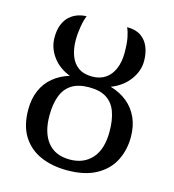

<svg xmlns="http://www.w3.org/2000/svg" viewBox="-109 -815 829 916"><g transform="rotate(15 305.5 -357.0)"><path d="M305 10Q231 10 174 -15Q117 -40 84.5 -91.5Q52 -143 52 -223Q52 -276 70 -317.5Q88 -359 122 -387Q156 -415 202 -429Q147 -450 115.5 -493Q84 -536 84 -587Q84 -625 95 -651.5Q106 -678 123.5 -693.5Q141 -709 162.5 -716.5Q184 -724 206 -724Q197 -704 191 -669Q185 -634 185 -602Q185 -559 197.5 -525Q210 -491 236.5 -472Q263 -453 305 -453Q343 -453 370 -471Q397 -489 411.5 -523Q426 -557 426 -601Q426 -648 420.5 -676Q415 -704 406 -724Q449 -724 475 -706Q501 -688 513.5 -657.5Q526 -627 526 -588Q526 -539 493.5 -495Q461 -451 404 -429Q452 -415 486.5 -387Q521 -359 540 -317.5Q559 -276 559 -222Q559 -157 532 -104.5Q505 -52 448.5 -21Q392 10 305 10ZM305 -43Q373 -43 413.5 -88Q454 -133 454 -221Q454 -277 439.5 -317.5Q425 -358 392.5 -379Q360 -400 306 -400Q253 -400 220 -379Q187 -358 172 -317.5Q157 -277 157 -221Q157 -137 194.5 -90Q232 -43 305 -43Z"/></g></svg>

Font: Noto Serif SemiCondensed
Style: Regular
Weight: 400
Width: 4
Designer: Monotype Design Team
Foundry: Monotype Imaging Inc.
Version: Version 2.013